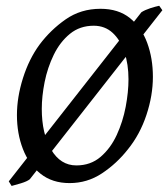

<svg xmlns="http://www.w3.org/2000/svg" viewBox="-20 -609 572 653"><path d="M532.2 -574.2 81.5 0.5Q72.8 7.8 51.3 14.4Q29.8 21 19.5 23.4L9.8 7.8L460.9 -567.4Q473.1 -575.2 491.2 -581.1Q509.3 -586.9 521.5 -589.4ZM500 -347.7Q500 -284.2 478 -218Q456.1 -151.9 415 -101.1Q377 -52.7 326.9 -19.5Q276.9 13.7 216.8 13.7Q157.7 13.7 117.9 -18.1Q78.1 -49.8 57.9 -102.3Q37.6 -154.8 37.6 -217.8Q37.6 -278.3 58.1 -343.3Q78.6 -408.2 114.3 -457Q151.9 -507.3 203.4 -543.2Q254.9 -579.1 321.8 -579.1Q382.8 -579.1 422.1 -547.4Q461.4 -515.6 480.7 -463.1Q500 -410.6 500 -347.7ZM417 -339.4Q417 -390.1 403.3 -431.4Q389.6 -472.7 363.3 -497.1Q336.9 -521.5 298.8 -521.5Q251.5 -521.5 217.8 -493.9Q184.1 -466.3 162.8 -422.6Q141.6 -378.9 131.8 -330.1Q122.1 -281.2 122.1 -238.8Q122.1 -154.8 153.8 -100.6Q185.5 -46.4 239.7 -46.4Q288.1 -46.4 322 -75.4Q356 -104.5 377 -149.9Q397.9 -195.3 407.5 -245.8Q417 -296.4 417 -339.4Z"/></svg>

Font: Dai Banna SIL
Style: Italic
Weight: 400
Italic angle: -11°
Designer: Victor Gaultney
Foundry: SIL International
Version: Version 4.000